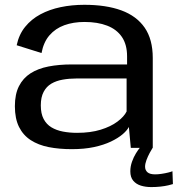

<svg xmlns="http://www.w3.org/2000/svg" viewBox="-20 -616 740 800"><path d="M279.5 5.5Q331 5.5 371.8 -3.2Q412.5 -12 442.2 -26.2Q472 -40.5 490.8 -56.5Q509.5 -72.5 517 -87L525 0H616.5V-374.5Q616.5 -452 582.8 -500.8Q549 -549.5 485.5 -572.8Q422 -596 331.5 -596Q279 -596 232.5 -586.2Q186 -576.5 148.2 -556.2Q110.5 -536 84.8 -504.2Q59 -472.5 49.5 -427.5L153 -395Q161.5 -440.5 186.2 -469Q211 -497.5 248.2 -511Q285.5 -524.5 332 -524.5Q386.5 -524.5 426.2 -509.2Q466 -494 487.8 -462.2Q509.5 -430.5 509.5 -381V-347.5H279Q226 -347.5 182.2 -339Q138.5 -330.5 107.2 -310.5Q76 -290.5 59 -257Q42 -223.5 42 -173.5Q42 -122 59.2 -87.2Q76.5 -52.5 108.2 -32Q140 -11.5 183.2 -3Q226.5 5.5 279.5 5.5ZM301 -62.5Q269.5 -62.5 242.2 -67.8Q215 -73 194.2 -85.5Q173.5 -98 161.8 -120.2Q150 -142.5 150 -177Q150 -211 161.8 -233.2Q173.5 -255.5 194 -267.5Q214.5 -279.5 241.5 -284.2Q268.5 -289 298.5 -289H507.5V-151.5Q497 -130 469.2 -109.2Q441.5 -88.5 399.2 -75.5Q357 -62.5 301 -62.5ZM610.5 163.5Q630 163.5 648.5 161.5Q667 159.5 681 156.2Q695 153 700.5 151L698.5 97.5Q692.5 100 680.5 103Q668.5 106 654 108.2Q639.5 110.5 626.5 110.5Q604.5 110.5 594.5 101.8Q584.5 93 584.5 78.5Q584.5 66.5 590.2 51Q596 35.5 603.8 21Q611.5 6.5 616 0H562.5Q556 7.5 546.5 22.8Q537 38 530 57.8Q523 77.5 523 98Q523 122.5 535.2 137Q547.5 151.5 567.2 157.5Q587 163.5 610.5 163.5Z"/></svg>

Font: Anybody SemiExpanded
Style: Regular
Weight: 400
Width: 6
Designer: Tyler Finck
Foundry: Etcetera Type Company
Version: Version 1.113;gftools[0.9.25]